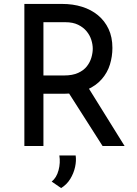

<svg xmlns="http://www.w3.org/2000/svg" viewBox="-20 -743 699 977"><path d="M296 -723Q351 -723 397.5 -708.5Q444 -694 478.5 -665.5Q513 -637 532.5 -595.5Q552 -554 552 -499Q552 -456 539.5 -415Q527 -374 498 -340.5Q469 -307 422.5 -286.5Q376 -266 308 -266H201V0H104V-723ZM306 -359Q349 -359 377.5 -372Q406 -385 422 -405.5Q438 -426 445 -450Q452 -474 452 -495Q452 -517 444.5 -540.5Q437 -564 420.5 -584Q404 -604 377.5 -617Q351 -630 313 -630H201V-359ZM425 -304 614 0H502L310 -301ZM291 214 243 181Q268 161 278 123Q288 85 282 48H365Q369 75 362 107Q355 139 337.5 167.5Q320 196 291 214Z"/></svg>

Font: Josefin Sans Thin
Style: Regular
Weight: 400
Version: Version 2.000